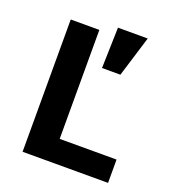

<svg xmlns="http://www.w3.org/2000/svg" viewBox="-134 -846 868 952"><g transform="rotate(20 300.0 -370.0)"><path d="M92 0V-698H243V-123H543V0ZM417 -525H320L326 -740H483Z"/></g></svg>

Font: iA Writer Duo V
Style: Regular
Weight: 400
Designer: Mike Abbink, Paul van der Laan, Pieter van Rosmalen, Oliver Reichenstein
Foundry: Information Architects Inc.
Version: Version 2.000